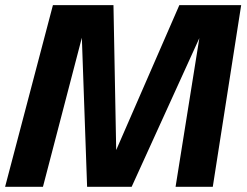

<svg xmlns="http://www.w3.org/2000/svg" viewBox="-28 -723 954 743"><path d="M-8.3 0 176.8 -703.1H411.1L422.4 -102.5H404.3L666 -703.1H905.3L795.4 0H651.4L746.6 -595.2H752.4L481.4 0H309.1L288.1 -595.2H293.5L138.2 0Z"/></svg>

Font: Schibsted Grotesk
Style: Bold Italic
Weight: 700
Italic angle: -12°
Designer: Bakken & Baeck AS, Henrik Kongsvoll
Foundry: Schibsted ASA
Version: Version 1.100;gftools[0.9.25]